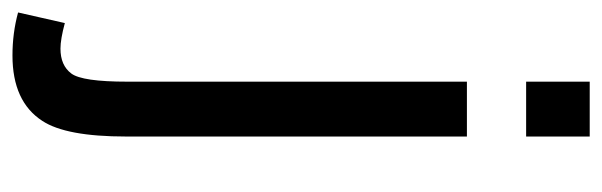

<svg xmlns="http://www.w3.org/2000/svg" viewBox="-395 -407 966 308"><g transform="rotate(90 88.0 -253.0)"><path d="M65 -614V-716H153V-614ZM-46 201 -29 126Q-3 133 12 133Q39 133 52 115.5Q65 98 65 26V-519H153V28Q153 124 128 162Q97 210 23 210Q-13 210 -46 201Z"/></g></svg>

Font: Ekushey Amar Desh
Style: Regular
Weight: 400
Designer: Al Mamun Sumon
Foundry: Al Mamun Sumon
Version: Version 1.0